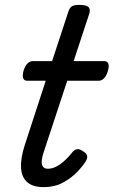

<svg xmlns="http://www.w3.org/2000/svg" viewBox="-20 -750 464 785"><path d="M158 15Q114 15 91 -5.5Q68 -26 66 -64.5Q64 -103 81 -156L167 -420H90Q79 -420 75 -430Q71 -440 76 -460Q82 -480 92 -490Q102 -500 113 -500H193L258 -698Q264 -718 273.5 -724Q283 -730 303 -730Q334 -730 342.5 -720.5Q351 -711 344 -691L281 -500H407Q418 -500 422.5 -490.5Q427 -481 421 -460Q416 -441 406 -430.5Q396 -420 385 -420H255L158 -126Q147 -92 152 -76Q157 -60 176 -60Q200 -60 226 -78.5Q252 -97 277 -129Q285 -138 294.5 -140Q304 -142 319 -132Q334 -123 336 -113.5Q338 -104 333 -95Q322 -75 297.5 -49Q273 -23 238.5 -4Q204 15 158 15Z"/></svg>

Font: Playwrite AU VIC
Style: Regular
Weight: 400
Designer: Veronika Burian, José Scaglione
Foundry: TypeTogether
Version: Version 1.002